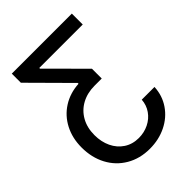

<svg xmlns="http://www.w3.org/2000/svg" viewBox="-257 -832 1166 1166"><g transform="rotate(-45 326.5 -249.0)"><path d="M331.1 209Q246.6 209 180.9 170.7Q115.2 132.3 79.1 64.5Q43 -3.4 43 -89.8Q43 -169.9 75.9 -233.6Q108.9 -297.4 168.2 -335Q227.5 -372.6 303.7 -377V-383.8L60.5 -628.9V-707H576.2V-613.3H203.1V-607.4L425.8 -383.8V-299.8H364.3Q302.2 -299.8 253.9 -273.7Q205.6 -247.6 178.5 -199.7Q151.4 -151.9 151.4 -87.9Q151.4 -30.3 173.3 15.9Q195.3 62 235.8 88.6Q276.4 115.2 330.1 115.2Q376.5 115.2 416 95.7Q455.6 76.2 479.7 41.5Q503.9 6.8 506.8 -37.1H616.2Q612.8 34.2 574.5 90.3Q536.1 146.5 472.4 177.7Q408.7 209 331.1 209Z"/></g></svg>

Font: Pretendard JP Medium
Style: Regular
Weight: 500
Designer: Base glyphs from Inter by Rasmus Andersson; Hangeul glyphs from Noto Sans CJK(Source Han Sans) by Jang Soo-young and Kan
Foundry: Kil Hyung-jin
Version: Version 1.309